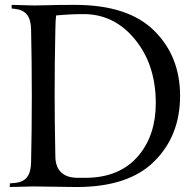

<svg xmlns="http://www.w3.org/2000/svg" viewBox="-20 -752 764 772"><path d="M288.1 0Q252.9 0 197.3 -1.2Q141.6 -2.4 114.7 -2.4Q93.8 -2.4 19.5 0V-14.6L40.5 -16.6Q72.8 -19.5 88.6 -39.6Q104.5 -59.6 105 -100.1Q107.9 -227.1 107.9 -366.2Q107.9 -505.4 105 -632.3Q104.5 -672.9 88.6 -692.9Q72.8 -712.9 40.5 -716.3L26.9 -717.8V-732.4Q99.1 -730 118.7 -730Q125.5 -730 169.4 -731Q202.1 -732.4 280.8 -732.4Q495.1 -732.4 599.6 -628.9Q704.1 -525.9 704.1 -366.7Q704.1 -206.1 600.1 -103Q496.6 0 288.1 0ZM205.6 -689.9Q203.1 -672.9 202.6 -632.3Q199.7 -505.4 199.7 -366.2Q199.7 -270 202.6 -120.6Q203.6 -79.6 226.6 -58.3Q249.5 -37.1 292 -37.1H323.7Q463.9 -37.1 539.6 -129.4Q606.4 -211.4 606.4 -337.4Q606.4 -498.5 515.1 -602.5Q434.1 -695.3 315.9 -695.3Q263.7 -695.3 205.6 -689.9Z"/></svg>

Font: Flanker
Style: Regular
Weight: 400
Designer: Flanker
Foundry: Flanker
Version: Version 2.027